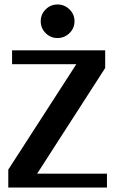

<svg xmlns="http://www.w3.org/2000/svg" viewBox="-20 -838 515 858"><path d="M458 -62V0H17V-80L321 -551H34V-613H450V-534L146 -62ZM162 -743Q162 -774 184 -796Q206 -818 237 -818Q268 -818 290.5 -796Q313 -774 313 -743Q313 -712 290.5 -690Q268 -668 237 -668Q206 -668 184 -690Q162 -712 162 -743Z"/></svg>

Font: Arya
Style: Bold
Weight: 700
Designer: Eduardo Rodriguez Tunni, Modular Infotech
Foundry: Eduardo Rodriguez Tunni, Modular Infotech
Version: Version 1.002